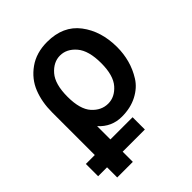

<svg xmlns="http://www.w3.org/2000/svg" viewBox="-224 -709 1070 1070"><g transform="rotate(-45 311.0 -174.5)"><path d="M329.1 -95.7Q380.9 -95.7 420.9 -141.1Q460.9 -186.5 460.9 -283.2Q460.9 -381.8 420.9 -428.7Q380.9 -475.6 328.1 -475.6Q276.4 -475.6 235.8 -429.2Q195.3 -382.8 195.3 -283.2Q195.3 -184.6 235.4 -140.1Q275.4 -95.7 329.1 -95.7ZM2.9 150.4V53.7H73.2V-283.2Q73.2 -363.3 99.1 -428.7Q125 -494.1 185.1 -537.1Q245.1 -580.1 331.1 -580.1Q457 -580.1 522 -494.6Q586.9 -409.2 586.9 -283.2Q586.9 -231.4 573.7 -182.6Q560.5 -133.8 532.7 -89.4Q504.9 -44.9 452.6 -17.6Q400.4 9.8 331.1 9.8Q251 9.8 196.3 -50.8V53.7H371.1V150.4H196.3V230.5H73.2V150.4Z"/></g></svg>

Font: Gothic A1
Style: Bold
Weight: 700
Version: Version 2.50